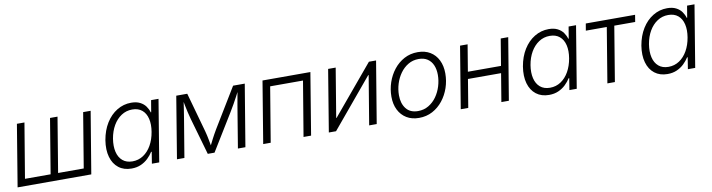

<svg xmlns="http://www.w3.org/2000/svg" viewBox="-26 -1086 6078 1639"><g transform="rotate(-10 3013.5 -266.5)"><path d="M121.1 -535.6H186.5L107.4 -61H329.6L408.2 -535.6H473.1L394.5 -61H616.7L695.3 -535.6H760.3L671.4 0H32.7Z M1019.5 10.7Q953.1 10.7 908.2 -24.2Q863.3 -59.1 845.5 -121.6Q827.6 -184.1 840.8 -267.1Q855 -350.1 893.6 -412.4Q932.1 -474.6 988.8 -509Q1045.4 -543.5 1111.8 -543.5Q1157.7 -543.5 1188.7 -527.6Q1219.7 -511.7 1237.5 -486.6Q1255.4 -461.4 1263.2 -433.6H1267.1L1284.2 -535.6H1348.6L1260.3 0H1196.8L1212.9 -100.6H1207.5Q1189.9 -72.3 1163.3 -46.6Q1136.7 -21 1100.8 -5.1Q1064.9 10.7 1019.5 10.7ZM1038.1 -48.3Q1090.3 -48.3 1132.3 -76.2Q1174.3 -104 1202.4 -153.6Q1230.5 -203.1 1241.2 -267.6Q1252 -332 1240.2 -381.1Q1228.5 -430.2 1195.8 -457.5Q1163.1 -484.9 1110.8 -484.9Q1058.6 -484.9 1016.4 -457Q974.1 -429.2 945.8 -380.4Q917.5 -331.5 906.7 -267.6Q896.5 -203.6 908.2 -154.1Q919.9 -104.5 952.9 -76.4Q985.8 -48.3 1038.1 -48.3Z M1414.1 0 1502.4 -535.6H1597.7L1692.9 -194.3Q1698.7 -173.3 1702.9 -154.1Q1707 -134.8 1710.4 -116.9Q1713.9 -99.1 1717 -82Q1720.2 -64.9 1722.7 -47.9H1710Q1718.8 -65.4 1727.3 -82.5Q1735.8 -99.6 1745.1 -117.7Q1754.4 -135.7 1764.9 -154.8Q1775.4 -173.8 1787.6 -194.3L1995.1 -535.6H2096.2L2007.3 0H1942.4L1994.6 -316.4Q1998.5 -340.8 2002.7 -364.7Q2006.8 -388.7 2011 -411.6Q2015.1 -434.6 2019.3 -457.5Q2023.4 -480.5 2027.3 -502.9H2036.6Q2020 -470.2 2004.4 -440.7Q1988.8 -411.1 1971.9 -381.3Q1955.1 -351.6 1934.1 -316.9L1739.7 0H1681.2L1590.3 -316.9Q1581.1 -351.6 1574 -381.1Q1566.9 -410.6 1561.3 -440.2Q1555.7 -469.7 1549.8 -502.9H1560.1Q1556.2 -479.5 1553 -456.8Q1549.8 -434.1 1546.4 -411.6Q1543 -389.2 1539.1 -365.5Q1535.2 -341.8 1531.2 -316.4L1478.5 0Z M2665 -535.6 2576.7 0H2511.2L2590.3 -475.1H2305.7L2226.6 0H2161.6L2250 -535.6Z M3145.5 0H3080.1L3150.4 -423.8H3146.5L2793 0H2730.5L2818.8 -535.6H2884.3L2814 -111.3H2817.4L3172.4 -535.6H3234.4Z M3511.7 11.2Q3449.2 11.2 3404.1 -16.4Q3358.9 -43.9 3334.2 -93.3Q3309.6 -142.6 3309.6 -208Q3309.6 -271.5 3329.8 -331.3Q3350.1 -391.1 3387.9 -439.2Q3425.8 -487.3 3478.5 -515.6Q3531.2 -543.9 3595.7 -543.9Q3658.2 -543.9 3703.4 -516.6Q3748.5 -489.3 3772.9 -439.7Q3797.4 -390.1 3797.4 -324.2Q3797.4 -260.3 3777.1 -200.4Q3756.8 -140.6 3719 -92.8Q3681.2 -44.9 3628.7 -16.8Q3576.2 11.2 3511.7 11.2ZM3513.2 -47.9Q3564.5 -47.9 3605.2 -72.3Q3646 -96.7 3674.3 -136.7Q3702.6 -176.8 3717.5 -225.6Q3732.4 -274.4 3732.4 -323.2Q3732.4 -371.1 3716.8 -407.5Q3701.2 -443.8 3670.4 -464.4Q3639.6 -484.9 3593.8 -484.9Q3543.5 -484.9 3503.2 -460.9Q3462.9 -437 3434.1 -397Q3405.3 -356.9 3390.1 -307.9Q3375 -258.8 3375 -208.5Q3375 -137.7 3409.9 -92.8Q3444.8 -47.9 3513.2 -47.9Z M4293 -304.7 4282.7 -243.7H3962.9L3973.1 -304.7ZM4027.8 -535.6 3939 0H3874L3962.4 -535.6ZM4379.9 -535.6 4291 0H4226.1L4314.9 -535.6Z M4638.7 10.7Q4572.3 10.7 4527.3 -24.2Q4482.4 -59.1 4464.6 -121.6Q4446.8 -184.1 4460 -267.1Q4474.1 -350.1 4512.7 -412.4Q4551.3 -474.6 4607.9 -509Q4664.6 -543.5 4731 -543.5Q4776.9 -543.5 4807.9 -527.6Q4838.9 -511.7 4856.7 -486.6Q4874.5 -461.4 4882.3 -433.6H4886.2L4903.3 -535.6H4967.8L4879.4 0H4815.9L4832 -100.6H4826.7Q4809.1 -72.3 4782.5 -46.6Q4755.9 -21 4720 -5.1Q4684.1 10.7 4638.7 10.7ZM4657.2 -48.3Q4709.5 -48.3 4751.5 -76.2Q4793.5 -104 4821.5 -153.6Q4849.6 -203.1 4860.4 -267.6Q4871.1 -332 4859.4 -381.1Q4847.7 -430.2 4814.9 -457.5Q4782.2 -484.9 4730 -484.9Q4677.7 -484.9 4635.5 -457Q4593.3 -429.2 4564.9 -380.4Q4536.6 -331.5 4525.9 -267.6Q4515.6 -203.6 4527.3 -154.1Q4539.1 -104.5 4572 -76.4Q4605 -48.3 4657.2 -48.3Z M5145 0 5223.6 -475.1H5042L5052.2 -535.6H5479.5L5469.7 -475.1H5288.6L5210 0Z M5665.5 10.7Q5599.1 10.7 5554.2 -24.2Q5509.3 -59.1 5491.5 -121.6Q5473.6 -184.1 5486.8 -267.1Q5501 -350.1 5539.6 -412.4Q5578.1 -474.6 5634.8 -509Q5691.4 -543.5 5757.8 -543.5Q5803.7 -543.5 5834.7 -527.6Q5865.7 -511.7 5883.5 -486.6Q5901.4 -461.4 5909.2 -433.6H5913.1L5930.2 -535.6H5994.6L5906.2 0H5842.8L5858.9 -100.6H5853.5Q5835.9 -72.3 5809.3 -46.6Q5782.7 -21 5746.8 -5.1Q5710.9 10.7 5665.5 10.7ZM5684.1 -48.3Q5736.3 -48.3 5778.3 -76.2Q5820.3 -104 5848.4 -153.6Q5876.5 -203.1 5887.2 -267.6Q5897.9 -332 5886.2 -381.1Q5874.5 -430.2 5841.8 -457.5Q5809.1 -484.9 5756.8 -484.9Q5704.6 -484.9 5662.4 -457Q5620.1 -429.2 5591.8 -380.4Q5563.5 -331.5 5552.7 -267.6Q5542.5 -203.6 5554.2 -154.1Q5565.9 -104.5 5598.9 -76.4Q5631.8 -48.3 5684.1 -48.3Z"/></g></svg>

Font: Inter 20pt Light
Style: Italic
Weight: 300
Italic angle: -9.3988°
Version: Version 4.001;git-66647c0bb